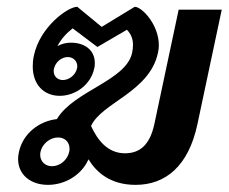

<svg xmlns="http://www.w3.org/2000/svg" viewBox="-20 -528 663 557"><path d="M148.3 -129.2C168.3 -129.2 181.7 -115.8 181.7 -96.7C181.7 -93.3 181.7 -90.8 180.8 -87.5C175.8 -64.2 154.2 -45.8 130.8 -45.8C110.8 -45.8 96.7 -60 96.7 -78.3C96.7 -81.7 96.7 -84.2 97.5 -87.5C102.5 -110.8 125 -129.2 148.3 -129.2ZM185.8 -404.2C171.7 -404.2 158.3 -400.8 146.7 -394.2C156.7 -414.2 171.7 -430.8 190.8 -445.8L262.5 -391.7L348.3 -441.7C359.2 -430 365.8 -416.7 365.8 -397.5C365.8 -390.8 365 -383.3 363.3 -375C345.8 -293.3 194.2 -265 145 -182.5C93.3 -176.7 46.7 -140.8 35 -87.5C33.3 -80 32.5 -73.3 32.5 -66.7C32.5 -20.8 69.2 8.3 119.2 8.3C168.3 8.3 216.7 -20 236.7 -65.8C260 -27.5 300.8 8.3 373.3 8.3C460.8 8.3 526.7 -46.7 552.5 -166.7L623.3 -500H498.3L427.5 -166.7C414.2 -106.7 385 -83.3 342.5 -83.3C291.7 -83.3 262.5 -122.5 244.2 -162.5C274.2 -230 414.2 -260.8 438.3 -375C440 -382.5 440.8 -389.2 440.8 -396.7C440.8 -456.7 391.7 -508.3 370.8 -508.3L275 -450L204.2 -508.3C176.7 -508.3 95.8 -450 78.3 -366.7C75.8 -355.8 75 -345 75 -335C75 -284.2 105.8 -250 153.3 -250C199.2 -250 243.3 -282.5 253.3 -329.2C255 -335 255 -340.8 255 -345.8C255 -382.5 225.8 -404.2 185.8 -404.2ZM176.7 -362.5C192.5 -362.5 204.2 -350.8 204.2 -335.8C204.2 -334.2 204.2 -331.7 203.3 -329.2C199.2 -310.8 180.8 -295.8 162.5 -295.8C146.7 -295.8 135.8 -306.7 135.8 -321.7C135.8 -324.2 135.8 -326.7 136.7 -329.2C140.8 -347.5 158.3 -362.5 176.7 -362.5Z"/></svg>

Font: BoonHome
Style: Bold Oblique
Weight: 700
Italic angle: -12°
Designer: Sungsit Sawaiwan
Foundry: Sungsit Sawaiwan
Version: Version 0.2